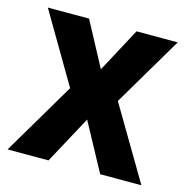

<svg xmlns="http://www.w3.org/2000/svg" viewBox="-86 -629 694 711"><g transform="rotate(15 260.5 -273.0)"><path d="M169 -279 12 -546H170L261 -376L352 -546H510L352 -279L517 0H359L260 -183L161 0H4Z"/></g></svg>

Font: Noto Sans Sinhala SemiCondensed
Style: Bold
Weight: 700
Width: 4
Designer: Jelle Bosma - Monotype Design Team
Foundry: Monotype Imaging Inc.
Version: Version 2.006; ttfautohint (v1.8.4.7-5d5b)